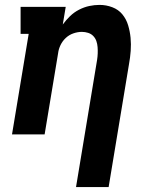

<svg xmlns="http://www.w3.org/2000/svg" viewBox="-20 -548 640 783"><path d="M290 215 376 -304Q378 -317 378.5 -330Q379 -343 378 -356Q377 -369 373 -380.5Q369 -392 360.5 -401Q352 -410 339.5 -414Q327 -418 314 -418Q297 -418 279.5 -412Q262 -406 248.5 -393.5Q235 -381 227 -364.5Q219 -348 217 -331L162 0H29L97 -410H64V-520H248L236 -448Q249 -466 265.5 -482Q282 -498 302.5 -508.5Q323 -519 344 -523.5Q365 -528 386 -528Q413 -528 438 -518.5Q463 -509 479 -489.5Q495 -470 502.5 -445Q510 -420 512.5 -394Q515 -368 513 -340.5Q511 -313 506 -286L423 215Z"/></svg>

Font: Iosevka Etoile Extrabold
Style: Italic
Weight: 800
Italic angle: -9°
Designer: Belleve Invis
Foundry: Belleve Invis
Version: Version 22.1.2; ttfautohint (v1.8.4)